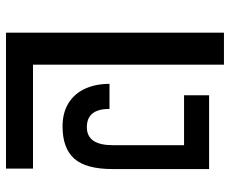

<svg xmlns="http://www.w3.org/2000/svg" viewBox="-83 -683 766 640"><g transform="rotate(90 300.0 -363.0)"><path d="M259.5 -345H343Q343 -269.5 404 -269.5Q464 -269.5 464 -356.5V-593.5H297.5V-677H543.5V-355Q543.5 -266.5 508.8 -227.5Q474 -188.5 401.5 -188.5Q355.5 -188.5 323.5 -208.5Q291.5 -228.5 275.5 -264Q259.5 -299.5 259.5 -345ZM89 -726.5H195.5V-90H542V0H89Z"/></g></svg>

Font: JuliaMono Medium
Style: Regular
Weight: 500
Monospace: yes
Designer: cormullion
Foundry: corm
Version: Version 0.054; ttfautohint (v1.8.4)